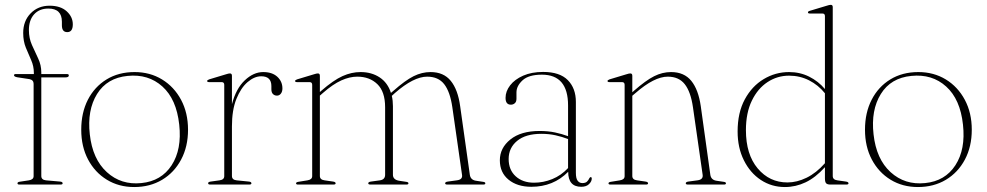

<svg xmlns="http://www.w3.org/2000/svg" viewBox="-20 -744 3978 774"><path d="M146.5 -34.5Q146.5 -19 165.5 -17L222.5 -12Q232.5 -11 232.5 -5Q232.5 0 224 0H58Q50.5 0 50.5 -5Q50.5 -10.5 60 -11.5L96.5 -17Q115.5 -20 115.5 -34V-406Q115.5 -421.5 99 -425L49.5 -432.5Q36.5 -435 36.5 -440.5Q36.5 -445.5 43 -445.5H116.5V-450Q116.5 -477 105.8 -501.2Q95 -525.5 84.2 -551.8Q73.5 -578 73.5 -611Q73.5 -659.5 103.5 -690.2Q133.5 -721 180 -721Q224 -721 248.8 -698.5Q273.5 -676 273.5 -646Q273.5 -614.5 251 -614.5Q229.5 -614.5 229.5 -642V-656.5Q229.5 -709.5 175 -709.5Q138.5 -709.5 117.5 -686.2Q96.5 -663 96.5 -622.5Q96.5 -590 109 -562.2Q121.5 -534.5 134 -508Q146.5 -481.5 146.5 -452V-445.5H249.5Q257.5 -445.5 257.5 -440Q257.5 -432 243.5 -432H146.5Z M522.5 -453.5Q584.5 -453.5 633.2 -423.8Q682 -394 710 -341.5Q738 -289 738 -221Q738 -153 710.2 -100.8Q682.5 -48.5 633.5 -19.2Q584.5 10 521 10Q459 10 410.8 -19.5Q362.5 -49 335 -101Q307.5 -153 307.5 -221Q307.5 -289.5 334.2 -341.8Q361 -394 409.5 -423.8Q458 -453.5 522.5 -453.5ZM550 -6Q630.5 -14 672 -78Q713.5 -142 702.5 -241.5Q691.5 -344 634.8 -395.2Q578 -446.5 494.5 -438Q411.5 -430 371.2 -365Q331 -300 342 -202.5Q353 -102.5 410.8 -50Q468.5 2.5 550 -6Z M915 -438.5V-324Q931.5 -387 966.8 -420.2Q1002 -453.5 1041 -453.5Q1077.5 -453.5 1098 -434.5Q1118.5 -415.5 1118.5 -387.5Q1118.5 -374.5 1112.2 -366.5Q1106 -358.5 1096.5 -358.5Q1087 -358.5 1080.5 -364.8Q1074 -371 1074 -384V-397Q1074 -436.5 1033 -436.5Q1005.5 -436.5 978.2 -413.2Q951 -390 933 -345.2Q915 -300.5 915 -234.5V-34.5Q915 -19 934 -17L983.5 -12Q993.5 -11 993.5 -5Q993.5 0 985 0H827Q819 0 819 -5.5Q819 -10.5 829 -12L865 -17Q884 -19.5 884 -34V-402Q884 -413 873.5 -413H823Q815 -413 815 -417.5Q815 -421 823 -424L891 -444.5Q901.5 -448 907 -448Q915 -448 915 -438.5Z M1269.5 -438.5V-373L1274.5 -377.5Q1324.5 -421 1360.8 -437.2Q1397 -453.5 1433.5 -453.5Q1478 -453.5 1510.5 -432Q1543 -410.5 1556 -369.5L1565.5 -377.5Q1613.5 -420 1647.2 -436.8Q1681 -453.5 1715.5 -453.5Q1768.5 -453.5 1797.2 -418Q1826 -382.5 1835 -316L1874 -39.5Q1877 -19 1898 -15.5L1927.5 -11Q1936.5 -10 1936.5 -5Q1936.5 0 1928.5 0H1783.5Q1774.5 0 1774.5 -5Q1774.5 -10.5 1785 -12L1821.5 -17Q1846 -20 1842.5 -39.5L1803.5 -311.5Q1794.5 -374 1770.8 -404.5Q1747 -435 1702 -435Q1647.5 -435 1572 -369L1559.5 -357.5Q1564 -338.5 1564 -316V-39.5Q1564 -20 1588 -15.5L1617.5 -11Q1626.5 -10 1626.5 -5Q1626.5 0 1618.5 0H1473.5Q1464.5 0 1464.5 -5Q1464.5 -10.5 1475 -12L1511.5 -17Q1532.5 -20 1532.5 -39.5V-311.5Q1532.5 -374.5 1501.2 -404.8Q1470 -435 1420 -435Q1389.5 -435 1355.8 -419.8Q1322 -404.5 1281.5 -369L1269.5 -358.5V-34.5Q1269.5 -19.5 1288.5 -17L1323 -12Q1333 -10.5 1333 -5Q1333 0 1324.5 0H1181Q1173.5 0 1173.5 -5Q1173.5 -9.5 1182.5 -11L1219.5 -17Q1238.5 -20 1238.5 -34V-402Q1238.5 -413 1228 -413H1177.5Q1169.5 -413 1169.5 -417.5Q1169.5 -421 1177.5 -424L1245.5 -444.5Q1256 -448 1261.5 -448Q1269.5 -448 1269.5 -438.5Z M1995 -98Q1995 -147.5 2037.5 -181.8Q2080 -216 2155 -216Q2189.5 -216 2217.8 -210Q2246 -204 2270 -195V-319Q2270 -443 2164.5 -443Q2111 -443 2086.5 -420.2Q2062 -397.5 2062 -371.5V-346Q2062 -333.5 2055.2 -327.8Q2048.5 -322 2039.5 -322Q2018 -322 2018 -349.5Q2018 -376 2036.5 -400Q2055 -424 2089 -439Q2123 -454 2169.5 -454Q2236.5 -454 2269 -421Q2301.5 -388 2301.5 -333V-47.5Q2301.5 -24.5 2308.8 -15.2Q2316 -6 2327.5 -6Q2340.5 -6 2346.5 -12Q2352.5 -18 2355.5 -25Q2358 -30 2361.5 -30Q2365.5 -30 2365.5 -24Q2365.5 -12.5 2354.5 -1.8Q2343.5 9 2323 9Q2270.5 9 2270.5 -51.5Q2211 9 2122 9Q2065 9 2030 -19.8Q1995 -48.5 1995 -98ZM2030.5 -103Q2030.5 -59 2059 -33.2Q2087.5 -7.5 2133 -7.5Q2170.5 -7.5 2206.2 -22Q2242 -36.5 2270 -66.5V-183.5Q2246.5 -192.5 2220 -198.5Q2193.5 -204.5 2162.5 -204.5Q2099 -204.5 2064.8 -176.2Q2030.5 -148 2030.5 -103Z M2529 -438.5V-372L2535 -377.5Q2583.5 -420 2617 -436.8Q2650.5 -453.5 2685 -453.5Q2738 -453.5 2766.8 -418Q2795.5 -382.5 2805 -316L2843.5 -39.5Q2846.5 -19 2867.5 -15.5L2897.5 -11Q2906.5 -10 2906.5 -5Q2906.5 0 2898.5 0H2753.5Q2744.5 0 2744.5 -5Q2744.5 -10.5 2754.5 -12L2791.5 -17Q2815.5 -20 2812.5 -39.5L2773.5 -311.5Q2764.5 -374 2740.5 -404.5Q2716.5 -435 2672 -435Q2617.5 -435 2542 -369L2529 -358V-34.5Q2529 -19.5 2548 -17L2582.5 -12Q2592.5 -10.5 2592.5 -5Q2592.5 0 2584 0H2440.5Q2433 0 2433 -5Q2433 -9.5 2442 -11L2479 -17Q2498 -20 2498 -34V-402Q2498 -413 2487.5 -413H2437Q2429 -413 2429 -417.5Q2429 -421 2437 -424L2505 -444.5Q2515.5 -448 2521 -448Q2529 -448 2529 -438.5Z M2953.5 -214Q2953.5 -290 2982.5 -343.5Q3011.5 -397 3058.8 -425.2Q3106 -453.5 3161 -453.5Q3205 -453.5 3242 -435Q3279 -416.5 3305.5 -385V-679Q3305.5 -689.5 3295.5 -689.5H3245Q3237 -689.5 3237 -694Q3237 -698.5 3245 -700.5L3313 -721Q3323.5 -724.5 3329 -724.5Q3337 -724.5 3337 -715.5V-34.5Q3337 -19.5 3355.5 -17L3390.5 -12Q3400.5 -10.5 3400.5 -5Q3400.5 0 3392 0H3327.5Q3315.5 0 3310.5 -5Q3305.5 -10 3305.5 -25.5V-70Q3267.5 -28 3227.5 -9Q3187.5 10 3144 10Q3090.5 10 3047.2 -18.5Q3004 -47 2978.8 -97.8Q2953.5 -148.5 2953.5 -214ZM2987 -219.5Q2987 -121.5 3034.5 -65Q3082 -8.5 3154.5 -8.5Q3192.5 -8.5 3231.5 -27.5Q3270.5 -46.5 3305.5 -86V-368Q3279 -401 3241.8 -420Q3204.5 -439 3161 -439Q3113.5 -439 3074 -413Q3034.5 -387 3010.8 -338Q2987 -289 2987 -219.5Z M3682 -453.5Q3744 -453.5 3792.8 -423.8Q3841.5 -394 3869.5 -341.5Q3897.5 -289 3897.5 -221Q3897.5 -153 3869.8 -100.8Q3842 -48.5 3793 -19.2Q3744 10 3680.5 10Q3618.5 10 3570.2 -19.5Q3522 -49 3494.5 -101Q3467 -153 3467 -221Q3467 -289.5 3493.8 -341.8Q3520.5 -394 3569 -423.8Q3617.5 -453.5 3682 -453.5ZM3709.5 -6Q3790 -14 3831.5 -78Q3873 -142 3862 -241.5Q3851 -344 3794.2 -395.2Q3737.5 -446.5 3654 -438Q3571 -430 3530.8 -365Q3490.5 -300 3501.5 -202.5Q3512.5 -102.5 3570.2 -50Q3628 2.5 3709.5 -6Z"/></svg>

Font: Fraunces 72pt S000 Thin
Style: Regular
Weight: 100
Version: Version 1.000; ttfautohint (v1.8.3)